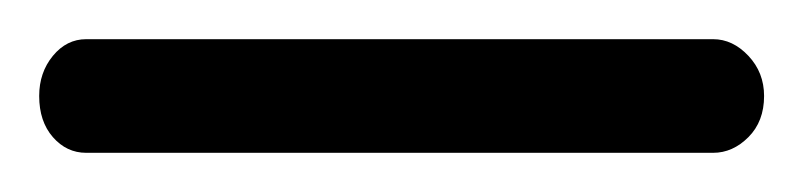

<svg xmlns="http://www.w3.org/2000/svg" viewBox="-36 -20 410 98"><path d="M8 58Q-2 58 -9 50Q-16 42 -16 29Q-16 17 -9 8.5Q-2 0 8 0H328Q338 0 346 8.5Q354 17 354 29Q354 42 346 50Q338 58 328 58Z"/></svg>

Font: Dosis
Style: Regular
Weight: 400
Designer: EdgarTolentino, PabloImpallari, IginoMarini
Foundry: EdgarTolentino, PabloImpallari, IginoMarini
Version: Version 3.001; ttfautohint (v1.8.2)